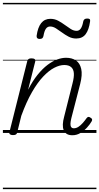

<svg xmlns="http://www.w3.org/2000/svg" viewBox="-20 -918 686 1326"><path d="M480 16Q456 16 441.5 7Q427 -2 420 -19Q413 -36 414 -59.5Q415 -83 423 -112L481 -343Q492 -385 490 -412.5Q488 -440 471.5 -454.5Q455 -469 424 -469Q392 -469 355 -450Q318 -431 278.5 -389.5Q239 -348 200.5 -281Q162 -214 127 -118L99 -4Q97 6 90.5 10.5Q84 15 69 15Q57 15 49.5 10Q42 5 45 -5L168 -495Q171 -506 177.5 -510.5Q184 -515 197 -515Q213 -515 219.5 -509.5Q226 -504 223 -492L174 -298Q205 -359 239.5 -401.5Q274 -444 308.5 -470Q343 -496 375.5 -507.5Q408 -519 436 -519Q477 -519 504.5 -500.5Q532 -482 541 -442Q550 -402 534 -339L473 -103Q467 -79 466.5 -63.5Q466 -48 472 -40Q478 -32 490 -32Q506 -32 521.5 -42Q537 -52 551.5 -68.5Q566 -85 578 -102Q583 -109 589.5 -110.5Q596 -112 604 -106Q615 -100 616 -93.5Q617 -87 613 -80Q601 -59 581 -37Q561 -15 535.5 0.5Q510 16 480 16ZM254 -649Q231 -649 233 -671Q241 -729 264.5 -758.5Q288 -788 328 -788Q357 -788 381.5 -775Q406 -762 427.5 -746Q449 -730 469 -717.5Q489 -705 509 -705Q527 -705 538 -721Q549 -737 555 -770Q559 -790 582 -790Q595 -790 599.5 -785.5Q604 -781 602 -769Q594 -712 571.5 -682Q549 -652 506 -652Q478 -652 453.5 -665Q429 -678 407.5 -694Q386 -710 366 -722.5Q346 -735 326 -735Q308 -735 297 -719.5Q286 -704 280 -669Q278 -659 272 -654Q266 -649 254 -649ZM0 378H646V388H0ZM0 -20H646V0H0ZM0 -505H646V-500H0ZM0 -898H646V-888H0Z"/></svg>

Font: Playwrite DE SAS Guides
Style: Regular
Weight: 400
Designer: Veronika Burian, José Scaglione
Foundry: TypeTogether
Version: Version 1.003